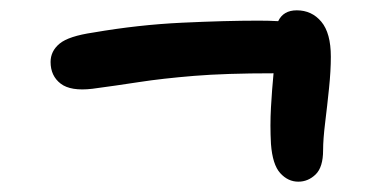

<svg xmlns="http://www.w3.org/2000/svg" viewBox="-20 -513 740 372"><path d="M159 -341Q117 -336 97.5 -351Q78 -366 78 -393Q78 -414 95.5 -428.5Q113 -443 161 -450Q248 -465 332.5 -469Q417 -473 481 -473Q502 -473 519 -472Q529 -493 555 -493Q584 -493 602.5 -471Q621 -449 621 -403Q621 -376 617.5 -342Q614 -308 610 -275.5Q606 -243 606 -222Q606 -189 591.5 -175Q577 -161 558 -161Q538 -161 523 -177.5Q508 -194 505 -234Q503 -270 505 -305Q507 -340 510 -371Q417 -371 356 -366Q295 -361 249.5 -354Q204 -347 159 -341Z"/></svg>

Font: Shantell Sans Normal
Style: Regular
Weight: 500
Designer: Stephen Nixon, Anya Danilova, Shantell Martin
Foundry: Arrow Type
Version: Version 1.009;[a7da0bfa3]